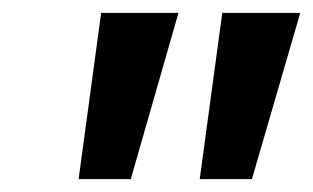

<svg xmlns="http://www.w3.org/2000/svg" viewBox="-20 -734 486 298"><path d="M290 -456H371L446 -714H325ZM102 -456H183L257 -714H137Z"/></svg>

Font: Noto Sans SemiBold
Style: Italic
Weight: 600
Italic angle: -12°
Designer: Monotype Design Team
Foundry: Monotype Imaging Inc.
Version: Version 2.013